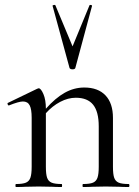

<svg xmlns="http://www.w3.org/2000/svg" viewBox="-20 -750 557 770"><path d="M496 0Q472 0 458 -1L404 -2L351 -1Q337 0 313 0Q311 0 311 -6Q311 -12 313 -12Q340 -12 353 -17.5Q366 -23 371 -37.5Q376 -52 376 -81V-243Q376 -302 353.5 -330Q331 -358 284 -358Q253 -358 221.5 -341.5Q190 -325 164 -296V-81Q164 -51 169 -37Q174 -23 187 -17.5Q200 -12 227 -12Q229 -12 229 -6Q229 0 227 0Q203 0 189 -1L135 -2L82 -1Q68 0 44 0Q42 0 42 -6Q42 -12 44 -12Q71 -12 84 -17.5Q97 -23 102 -37.5Q107 -52 107 -81V-278Q107 -312 99 -327.5Q91 -343 72 -343Q56 -343 18 -328L16 -327Q12 -327 10.5 -332Q9 -337 13 -338L129 -394Q135 -396 135 -396Q144 -396 154 -373Q164 -350 164 -314Q202 -357 239.5 -378Q277 -399 318 -399Q373 -399 403 -367.5Q433 -336 433 -277V-81Q433 -51 438 -37Q443 -23 456 -17.5Q469 -12 496 -12Q499 -12 499 -6Q499 0 496 0ZM202 -729 271 -564 339 -729Q340 -731 345 -730Q350 -729 349 -726L282 -477Q280 -472 271 -472Q262 -472 259 -477L191 -726Q190 -729 195.5 -730Q201 -731 202 -729Z"/></svg>

Font: Cormorant Garamond
Style: Regular
Weight: 400
Designer: Christian Thalmann (Catharsis Fonts)
Version: Version 3.000